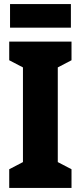

<svg xmlns="http://www.w3.org/2000/svg" viewBox="-20 -917 394 937"><path d="M329 0H25V-91L92 -126V-588L25 -623V-714H329V-623L262 -588V-126L329 -91ZM326 -897V-782H29V-897Z"/></svg>

Font: Noto Sans Sinhala UI ExtraCondensed Black
Style: Regular
Weight: 900
Width: 2
Designer: Jelle Bosma - Monotype Design Team
Foundry: Monotype Imaging Inc.
Version: Version 2.006; ttfautohint (v1.8.4.7-5d5b)